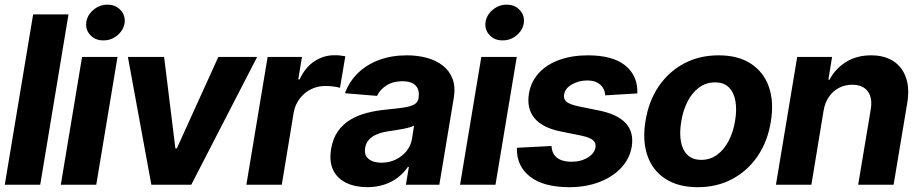

<svg xmlns="http://www.w3.org/2000/svg" viewBox="-22 -789 3926 820"><path d="M270.5 -727.5 149.8 0H-1.6L119.5 -727.5Z M237.7 0 328.5 -545.9H479.9L389.1 0ZM419.3 -616.6Q385.7 -616.1 364.2 -638.7Q342.7 -661.2 346.3 -692.6Q350.3 -724.5 376.8 -746.8Q403.3 -769.1 436.9 -769.1Q470.9 -769.1 492.1 -746.8Q513.4 -724.5 510.4 -692.6Q506.3 -661.2 480 -638.7Q453.6 -616.1 419.3 -616.6Z M1076.2 -545.9 794.9 0H624.4L524.2 -545.9H678.9L727.1 -154.9H733L910.5 -545.9Z M1030.2 0 1121 -545.9H1267.7L1251.9 -450H1257.7Q1281 -501.1 1320.7 -527.2Q1360.4 -553.3 1406 -553.1Q1417.5 -553.3 1429.9 -552.1Q1442.4 -550.8 1452.8 -548.6L1430 -413.9Q1419.9 -417.5 1401.5 -419.7Q1383.1 -421.9 1366.9 -421.7Q1334.1 -421.9 1305.6 -407.5Q1277.1 -393.1 1257.7 -367.5Q1238.4 -342 1232.3 -308.4L1181.5 0Z M1546.5 10.4Q1494.7 10.1 1456.7 -8.1Q1418.7 -26.3 1401 -62.5Q1383.4 -98.8 1392 -152.3Q1399.7 -198 1421.4 -228.7Q1443.2 -259.3 1475.1 -278.2Q1507 -297.2 1545.4 -306.9Q1583.8 -316.7 1625 -320.7Q1672.9 -325.3 1702.6 -329.8Q1732.3 -334.4 1747.4 -343.2Q1762.5 -352 1765.6 -369.3V-371.7Q1770.7 -405.2 1753.2 -423.5Q1735.6 -441.9 1697.1 -442.2Q1656.8 -441.9 1628.8 -424.3Q1600.8 -406.6 1588.3 -379.5L1451.2 -390.8Q1469.4 -440.6 1506.8 -477Q1544.1 -513.3 1597.2 -533Q1650.3 -552.7 1715.6 -552.7Q1761 -552.7 1800.6 -542.1Q1840.1 -531.4 1869 -509.1Q1897.9 -486.7 1911 -451.7Q1924 -416.7 1915.6 -368.2L1854.3 0H1711.5L1724.2 -76H1719.9Q1702.5 -50.5 1677.4 -31.1Q1652.3 -11.7 1619.7 -0.8Q1587 10.1 1546.5 10.4ZM1607.2 -94.1Q1640.3 -94.1 1668 -107.5Q1695.7 -120.9 1714.1 -143.7Q1732.5 -166.5 1737.3 -194.9L1746.5 -252.7Q1739.3 -248.4 1726.2 -244.8Q1713.1 -241.1 1697.3 -238.1Q1681.5 -235.1 1666 -232.8Q1650.4 -230.6 1638.1 -228.5Q1610.7 -224.7 1589.3 -216.1Q1567.9 -207.4 1554.4 -193.1Q1540.9 -178.8 1537.5 -157.4Q1532.3 -126.6 1552.1 -110.4Q1571.9 -94.1 1607.2 -94.1Z M1942.8 0 2033.6 -545.9H2185L2094.1 0ZM2124.4 -616.6Q2090.8 -616.1 2069.3 -638.7Q2047.8 -661.2 2051.4 -692.6Q2055.4 -724.5 2081.9 -746.8Q2108.4 -769.1 2142 -769.1Q2176 -769.1 2197.2 -746.8Q2218.5 -724.5 2215.4 -692.6Q2211.4 -661.2 2185.1 -638.7Q2158.7 -616.1 2124.4 -616.6Z M2700 -390 2562.9 -381.8Q2561.7 -399.7 2553 -414Q2544.2 -428.3 2527.7 -436.8Q2511.2 -445.3 2486.1 -445.3Q2448.9 -445.1 2420 -428.2Q2391 -411.2 2387.1 -384.8Q2383.8 -367.3 2396 -355.7Q2408.2 -344.1 2444.5 -335.7L2540.2 -316.2Q2617.2 -299.9 2651.5 -261.7Q2685.7 -223.5 2676 -162.3Q2667 -110.2 2630.1 -71.3Q2593.2 -32.4 2536.2 -11Q2479.3 10.4 2410 10.5Q2299 10.4 2241.2 -35.1Q2183.4 -80.6 2185.5 -157.8L2333.4 -165.6Q2335.1 -132.4 2356.5 -115.6Q2378 -98.8 2415.6 -98.2Q2458 -97.7 2487.7 -115.8Q2517.4 -133.9 2521.3 -160.4Q2524 -178.9 2510.6 -190.3Q2497.3 -201.7 2462.3 -209.4L2371.3 -227.9Q2293.8 -243.7 2260.1 -285Q2226.5 -326.4 2237.1 -389.8Q2245.8 -440.9 2279.5 -477.4Q2313.3 -514 2367 -533.3Q2420.7 -552.7 2488.9 -552.7Q2595 -552.7 2648.8 -509Q2702.6 -465.2 2700 -390Z M2958.1 10.5Q2874.5 10.4 2819.8 -25.2Q2765 -60.8 2743 -124.6Q2720.9 -188.3 2734.9 -273Q2748.5 -357 2791 -419.9Q2833.5 -482.7 2899.1 -517.7Q2964.7 -552.7 3047.2 -552.7Q3130.3 -552.7 3184.9 -517.1Q3239.6 -481.5 3261.9 -417.6Q3284.2 -353.7 3270 -268.8Q3256.5 -185.2 3213.8 -122.3Q3171.1 -59.5 3105.7 -24.6Q3040.3 10.4 2958.1 10.5ZM2973.1 -106.2Q3011.4 -106.4 3041 -128.2Q3070.6 -150 3090.2 -187.8Q3109.9 -225.7 3117.5 -273.6Q3125.4 -320.9 3118.8 -357.9Q3112.1 -394.8 3090.6 -416.1Q3069.1 -437.4 3031.7 -437.1Q2993.7 -437.4 2963.8 -415.4Q2934 -393.5 2914.5 -355.5Q2895 -317.6 2887.4 -269.3Q2879.5 -222.6 2885.9 -185.6Q2892.3 -148.6 2914 -127.5Q2935.7 -106.4 2973.1 -106.2Z M3495.2 -315.2 3443.3 0H3291.9L3382.7 -545.9H3531.7L3515.9 -448.8H3520.8Q3546.5 -497 3592.1 -524.9Q3637.7 -552.7 3698.5 -552.7Q3755.3 -552.7 3793.4 -527.9Q3831.5 -503.1 3847.4 -457.2Q3863.3 -411.2 3852.4 -347.3L3794.4 0H3643.1L3696.6 -320.3Q3705.2 -370.2 3684.3 -398.6Q3663.5 -427 3617.5 -427.1Q3586.9 -427.1 3561.3 -413.8Q3535.7 -400.5 3518.4 -375.6Q3501 -350.8 3495.2 -315.2Z"/></svg>

Font: Inter Tight
Style: Italic
Weight: 400
Italic angle: -9.39999°
Designer: Rasmus Andersson
Foundry: rsms
Version: Version 3.002